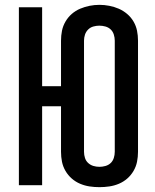

<svg xmlns="http://www.w3.org/2000/svg" viewBox="-20 -765 640 793"><path d="M391 8Q370 8 350 5Q330 2 311 -6Q292 -14 276.5 -27.5Q261 -41 250.5 -59Q240 -77 236 -97Q232 -117 232 -138V-326H154V0H58V-735H154V-409H232V-597Q232 -618 236 -638Q240 -658 250.5 -676Q261 -694 276.5 -707.5Q292 -721 311 -729Q330 -737 350 -741Q370 -745 391 -745Q411 -745 431.5 -741Q452 -737 470.5 -729Q489 -721 505 -707.5Q521 -694 531.5 -676Q542 -658 546 -638Q550 -618 550 -597V-138Q550 -117 546 -97Q542 -77 531.5 -59Q521 -41 505.5 -27.5Q490 -14 471 -6Q452 2 431.5 5Q411 8 391 8ZM391 -76Q403 -76 415.5 -79.5Q428 -83 437 -91.5Q446 -100 450 -112.5Q454 -125 454 -138V-597Q454 -610 450 -622.5Q446 -635 437 -643.5Q428 -652 415.5 -655.5Q403 -659 390 -659Q378 -659 365.5 -655.5Q353 -652 344 -643Q335 -634 331 -622Q327 -610 327 -597V-138Q327 -125 331 -112.5Q335 -100 344.5 -91.5Q354 -83 366 -79.5Q378 -76 391 -76Z"/></svg>

Font: Zed Mono Medium Extended
Style: Regular
Weight: 500
Width: 7
Monospace: yes
Designer: Belleve Invis
Foundry: Belleve Invis
Version: Version 1.0.0; ttfautohint (v1.8.4)